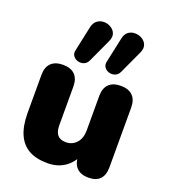

<svg xmlns="http://www.w3.org/2000/svg" viewBox="-144 -889 888 1005"><g transform="rotate(20 300.5 -387.0)"><path d="M236 11Q172 11 131 -12.5Q90 -36 69.5 -83Q49 -130 49 -202V-412Q49 -456 72 -478.5Q95 -501 138 -501Q181 -501 204 -478.5Q227 -456 227 -412V-197Q227 -161 242 -143Q257 -125 289 -125Q325 -125 348 -151Q371 -177 371 -220V-412Q371 -456 394 -478.5Q417 -501 460 -501Q503 -501 526 -478.5Q549 -456 549 -412V-81Q549 9 463 9Q421 9 398 -14Q375 -37 375 -81V-139L391 -90Q369 -41 329.5 -15Q290 11 236 11ZM436 -571Q428 -553 412 -546.5Q396 -540 379 -544.5Q362 -549 352 -562.5Q342 -576 347 -596L377 -736Q383 -762 399.5 -773.5Q416 -785 437 -784.5Q458 -784 475.5 -773.5Q493 -763 500 -744.5Q507 -726 496 -701ZM262 -571Q254 -553 238 -546.5Q222 -540 205 -544.5Q188 -549 178 -562.5Q168 -576 173 -596L203 -736Q209 -761 226 -773Q243 -785 264 -784.5Q285 -784 302.5 -773Q320 -762 326.5 -744Q333 -726 322 -701Z"/></g></svg>

Font: Nunito ExtraLight Black
Style: Regular
Weight: 900
Version: Version 3.602